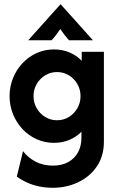

<svg xmlns="http://www.w3.org/2000/svg" viewBox="-20 -660 554 902"><path d="M227.8 222.2Q195.1 222.2 164.6 216Q134 209.7 107.3 197.6Q80.6 185.4 59 169.4L88.2 50Q110.4 79.9 146.5 99Q182.6 118.1 227.8 118.1Q270.8 118.1 300.7 101.4Q330.6 84.7 346.5 55.6Q362.5 26.4 362.5 -11.8V-41Q338.9 -16.7 305.9 -2.8Q272.9 11.1 233.3 11.1Q190.3 11.1 152.4 -5.9Q114.6 -22.9 86.1 -53.1Q57.6 -83.3 41.3 -123.3Q25 -163.2 25 -208.3Q25 -253.5 41.3 -293.4Q57.6 -333.3 86.1 -363.5Q114.6 -393.8 152.4 -410.8Q190.3 -427.8 233.3 -427.8Q273.6 -427.8 306.9 -413.5Q340.3 -399.3 363.9 -374.3V-416.7H468.1V5.6Q468.1 73.6 434.7 122.2Q401.4 170.8 346.5 196.5Q291.7 222.2 227.8 222.2ZM247.9 -95.1Q278.5 -95.1 303.5 -110.4Q328.5 -125.7 343.4 -151.4Q358.3 -177.1 358.3 -208.3Q358.3 -239.6 343.4 -265.3Q328.5 -291 303.5 -306.2Q278.5 -321.5 247.9 -321.5Q217.4 -321.5 192.4 -306.2Q167.4 -291 152.4 -265.3Q137.5 -239.6 137.5 -208.3Q137.5 -177.1 152.4 -151.4Q167.4 -125.7 192.4 -110.4Q217.4 -95.1 247.9 -95.1ZM112.5 -470.8 263.9 -639.6H265.3L416.7 -470.8H304.2Q293.1 -483.3 283.3 -495.8Q273.6 -508.3 263.2 -523.6Q252.8 -508.3 243.4 -495.8Q234 -483.3 222.2 -470.8Z"/></svg>

Font: Afacad Flux
Style: Bold
Weight: 700
Designer: Kristian Moeller
Foundry: Dicotype
Version: Version 1.100